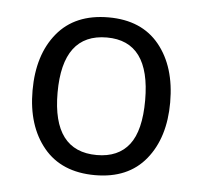

<svg xmlns="http://www.w3.org/2000/svg" viewBox="-36 -748 453 428"><g transform="rotate(5 190.0 -533.5)"><path d="M36 -533Q36 -613 76 -661.5Q116 -710 191 -710Q265 -710 304.5 -661.5Q344 -613 344 -533Q344 -454 304.5 -405.5Q265 -357 191 -357Q116 -357 76 -405.5Q36 -454 36 -533ZM288 -533Q288 -665 191 -665Q92 -665 92 -533Q92 -402 191 -402Q239 -402 263.5 -433.5Q288 -465 288 -533Z"/></g></svg>

Font: Krub
Style: Regular
Weight: 400
Designer: Ekaluck Peanpanawate
Foundry: Cadson Demak Co.,Ltd.
Version: Version 1.000; ttfautohint (v1.6)